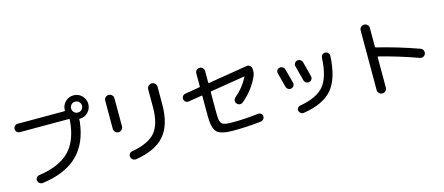

<svg xmlns="http://www.w3.org/2000/svg" viewBox="-56 -1506 5112 2212"><g transform="rotate(-15 2500.0 -400.0)"><path d="M804 -664Q823 -645 850 -645Q877 -645 896 -664Q915 -683 915 -710Q915 -737 896 -756Q877 -775 850 -775Q823 -775 804 -756Q785 -737 785 -710Q785 -683 804 -664ZM850 -570Q843 -570 843 -563Q844 -552 843 -540Q814 -283 668 -143Q522 -3 250 34Q229 37 212 24.5Q195 12 191 -9Q187 -28 199.5 -44.5Q212 -61 232 -64Q479 -99 600 -224Q721 -349 737 -592Q737 -600 729 -600H145Q124 -600 109.5 -614.5Q95 -629 95 -650Q95 -671 109.5 -685.5Q124 -700 145 -700H693H702Q710 -700 710 -707V-710Q710 -768 751 -809Q792 -850 850 -850Q908 -850 949 -809Q990 -768 990 -710Q990 -652 949 -611Q908 -570 850 -570Z M1812 -694V-485Q1812 -243 1704 -116.5Q1596 10 1358 48Q1337 51 1319.5 38.5Q1302 26 1297 5Q1293 -15 1304.5 -31.5Q1316 -48 1336 -52Q1539 -88 1619.5 -184Q1700 -280 1700 -482V-694Q1700 -717 1716.5 -733.5Q1733 -750 1756 -750Q1779 -750 1795.5 -733.5Q1812 -717 1812 -694ZM1242 -305Q1220 -305 1204 -321Q1188 -337 1188 -360V-695Q1188 -718 1204 -734Q1220 -750 1242 -750Q1265 -750 1281.5 -733.5Q1298 -717 1298 -695V-360Q1298 -338 1281.5 -321.5Q1265 -305 1242 -305Z M2115 -438Q2095 -435 2078.5 -447Q2062 -459 2059 -479Q2056 -499 2068.5 -515.5Q2081 -532 2101 -535L2275 -564Q2283 -566 2283 -573V-728Q2283 -750 2298 -765Q2313 -780 2335 -780Q2357 -780 2372.5 -765Q2388 -750 2388 -728V-590Q2388 -581 2396 -583L2866 -660Q2886 -663 2902.5 -651Q2919 -639 2922 -619Q2930 -567 2911 -524Q2845 -376 2713 -266Q2696 -253 2675 -255Q2654 -257 2640 -274Q2627 -290 2629 -310Q2631 -330 2647 -344Q2747 -427 2807 -543Q2809 -545 2807.5 -548Q2806 -551 2803 -550L2396 -484Q2388 -482 2388 -474V-238Q2388 -198 2389.5 -174.5Q2391 -151 2397.5 -130.5Q2404 -110 2413 -100.5Q2422 -91 2441.5 -84.5Q2461 -78 2483.5 -76.5Q2506 -75 2545 -75Q2699 -75 2850 -94Q2870 -96 2885 -84Q2900 -72 2901 -53Q2903 -33 2889.5 -17Q2876 -1 2856 1Q2691 20 2521 20Q2378 20 2330.5 -26.5Q2283 -73 2283 -218V-457Q2283 -466 2275 -464Z M3779 -575Q3800 -574 3814 -559Q3828 -544 3827 -523Q3814 -256 3707.5 -130.5Q3601 -5 3362 32Q3343 35 3327.5 24Q3312 13 3307 -7Q3303 -26 3314 -41.5Q3325 -57 3344 -60Q3548 -95 3632.5 -196.5Q3717 -298 3728 -528Q3729 -548 3744 -562Q3759 -576 3779 -575ZM3235 -314Q3210 -414 3190 -486Q3185 -505 3195 -521.5Q3205 -538 3225 -543Q3245 -547 3262.5 -536.5Q3280 -526 3286 -506Q3314 -408 3332 -335Q3337 -316 3326 -298.5Q3315 -281 3295 -276Q3275 -272 3257.5 -283Q3240 -294 3235 -314ZM3454 -332Q3428 -435 3407 -512Q3402 -531 3412.5 -548Q3423 -565 3443 -570Q3463 -575 3481.5 -563.5Q3500 -552 3505 -532Q3539 -403 3551 -354Q3556 -334 3545.5 -317Q3535 -300 3515 -295Q3495 -290 3477 -301Q3459 -312 3454 -332Z M4240 -5V-715Q4240 -738 4256 -754Q4272 -770 4295 -770Q4318 -770 4334 -754Q4350 -738 4350 -715V-492Q4350 -483 4357 -482Q4607 -421 4853 -333Q4873 -326 4882.5 -306Q4892 -286 4885 -265Q4878 -245 4858.5 -235.5Q4839 -226 4819 -233Q4589 -316 4358 -374Q4350 -376 4350 -368V-5Q4350 18 4334 34Q4318 50 4295 50Q4272 50 4256 34Q4240 18 4240 -5Z"/></g></svg>

Font: Rounded Mplus 1c Medium
Style: Regular
Weight: 500
Version: Version 1.059.20150529